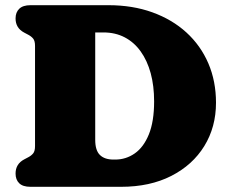

<svg xmlns="http://www.w3.org/2000/svg" viewBox="-20 -720 882 740"><path d="M40 -51Q40 -88 73 -105.5L89 -114Q100.5 -120 107.8 -128.8Q115 -137.5 115 -157V-543Q115 -562.5 107.8 -571.2Q100.5 -580 89 -586L73 -594.5Q40 -612 40 -649Q40 -672.5 54.2 -686.2Q68.5 -700 97.5 -700H398Q491 -700 567.2 -672.5Q643.5 -645 698.5 -594.8Q753.5 -544.5 783 -475.8Q812.5 -407 812.5 -324Q812.5 -230.5 767.5 -157.2Q722.5 -84 640.2 -42Q558 0 446.5 0H97.5Q68 0 54 -13.8Q40 -27.5 40 -51ZM424 -105Q465.5 -105 499.5 -128.8Q533.5 -152.5 553.8 -202.2Q574 -252 574 -329.5Q574 -389 560.8 -437.8Q547.5 -486.5 522.2 -521.8Q497 -557 460.8 -576Q424.5 -595 378.5 -595H347V-181Q347 -140.5 365 -122.8Q383 -105 417.5 -105Z"/></svg>

Font: Fraunces SuperSoft 9pt
Style: Regular
Weight: 900
Version: Version 1.000;[b76b70a41]